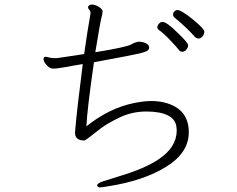

<svg xmlns="http://www.w3.org/2000/svg" viewBox="-20 -783 1040 842"><path d="M349 -167Q309 -167 309 -201L311 -225Q317 -299 343 -502Q299 -495 275 -490Q230 -482 214 -482Q198 -482 184.5 -497.5Q171 -513 171 -523.5Q171 -534 180 -534Q185 -534 195 -531Q205 -528 220 -528H229Q240 -530 273.5 -534.5Q307 -539 349 -546Q364 -652 377 -724V-726Q377 -734 371.5 -740Q366 -746 366 -752Q369 -763 383.5 -763Q398 -763 414 -752.5Q430 -742 430 -733.5Q430 -725 424.5 -704Q419 -683 398 -554Q534 -576 555 -588Q576 -600 590.5 -600Q605 -600 619 -593.5Q633 -587 634 -576V-574Q634 -566 626 -560.5Q618 -555 591.5 -548.5Q565 -542 392 -510Q362 -302 359 -229Q459 -309 567 -331Q612 -340 643 -340Q705 -340 750 -314Q808 -280 808 -203Q808 -113 708.5 -51.5Q609 10 454 34Q425 39 417 39Q409 39 406 30Q406 20 435.5 11Q465 2 509 -12Q615 -44 675 -84Q755 -137 755 -211L754 -224Q751 -259 717 -276.5Q683 -294 621.5 -294Q560 -294 506 -268.5Q452 -243 420 -218.5Q388 -194 371 -180.5Q354 -167 349 -167ZM835 -621Q796 -665 745 -706Q739 -712 739 -719.5Q739 -727 745 -733Q751 -739 758 -739Q775 -739 825.5 -698Q876 -657 876 -644.5Q876 -632 868 -623Q860 -614 851 -614Q842 -614 835 -621ZM676 -652Q670 -657 670 -664Q670 -671 677 -679Q684 -687 692 -687Q711 -687 756 -642Q805 -596 805 -585Q805 -574 797 -565Q789 -556 779.5 -556Q770 -556 764 -564.5Q758 -573 727 -606Q696 -639 676 -652Z"/></svg>

Font: LXGW WenKai Light
Style: Regular
Weight: 300
Designer: LXGW / Fontworks Inc.
Foundry: LXGW / Fontworks Inc.
Version: Version 1.501; October 10, 2024